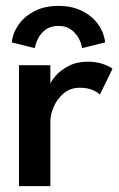

<svg xmlns="http://www.w3.org/2000/svg" viewBox="-20 -632 404 652"><path d="M151 0H44.5V-410.5H151V-342H148.5Q152 -354.5 167.8 -373.2Q183.5 -392 211.5 -407.2Q239.5 -422.5 279 -422.5Q307.5 -422.5 330 -414.5Q352.5 -406.5 362 -398.5L319 -310.5Q312.5 -318.5 294.8 -326.2Q277 -334 251 -334Q218.5 -334 196.2 -315Q174 -296 162.5 -269.5Q151 -243 151 -220ZM98 -468.5 20 -488Q23.5 -520.5 43.5 -548.8Q63.5 -577 97.8 -594.5Q132 -612 178.5 -612Q224 -612 258.2 -595Q292.5 -578 312.8 -550Q333 -522 337 -488L258.5 -468.5Q256.5 -485 247 -502.5Q237.5 -520 220.5 -532Q203.5 -544 178.5 -544Q153 -544 136 -532Q119 -520 110 -502.5Q101 -485 98 -468.5Z"/></svg>

Font: League Spartan Thin Medium
Style: Regular
Weight: 500
Version: Version 2.002